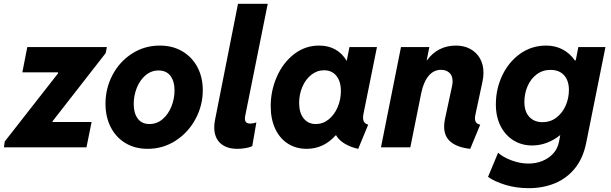

<svg xmlns="http://www.w3.org/2000/svg" viewBox="-40 -772 3201 1006"><path d="M-15.1 -30.8 264.2 -387.7V-393.1H77.1L103 -525.4H520L513.7 -493.7L235.4 -136.7V-132.8H439.9L413.1 0H-19.5Z M512.7 -228.5Q512.7 -309.1 549.6 -379.2Q586.4 -449.2 651.6 -491.2Q716.8 -533.2 797.4 -533.2Q864.3 -533.2 915.3 -503.2Q966.3 -473.1 994.4 -420.2Q1022.5 -367.2 1022.5 -299.3Q1022.5 -219.2 984.4 -148.4Q946.3 -77.6 880.1 -34.9Q814 7.8 733.4 7.8Q667 7.8 616.9 -22.5Q566.9 -52.7 539.8 -106.4Q512.7 -160.2 512.7 -228.5ZM874.5 -297.9Q874.5 -346.7 852.8 -374.8Q831.1 -402.8 791 -402.8Q752 -402.8 722.2 -377.2Q692.4 -351.6 676.5 -311Q660.6 -270.5 660.6 -227.5Q660.6 -178.7 681.9 -150.4Q703.1 -122.1 743.2 -122.1Q782.2 -122.1 812 -147.7Q841.8 -173.3 858.2 -214.1Q874.5 -254.9 874.5 -297.9Z M1082.5 -105Q1082.5 -124 1086.9 -145L1207 -752H1362.8L1244.6 -164.1Q1243.2 -156.7 1243.2 -150.9Q1243.2 -124.5 1271 -124.5Q1278.8 -124.5 1287.8 -126.2Q1296.9 -127.9 1303.2 -130.4L1281.7 -6.3Q1266.6 1 1244.6 4.4Q1222.7 7.8 1203.1 7.8Q1146.5 7.8 1114.5 -21.7Q1082.5 -51.3 1082.5 -105Z M1378.4 -215.8Q1378.4 -296.9 1410.6 -370.1Q1442.9 -443.4 1500.7 -488.3Q1558.6 -533.2 1631.8 -533.2Q1680.7 -533.2 1717 -512.7Q1753.4 -492.2 1775.4 -454.6H1776.9L1791 -525.4H1935.1L1864.7 -176.8Q1862.3 -163.1 1862.3 -154.8Q1862.3 -140.6 1868.7 -131.8Q1875 -123 1889.2 -118.7L1836.9 7.8Q1797.4 -0.5 1766.1 -19.3Q1734.9 -38.1 1721.2 -63H1718.8Q1655.8 7.8 1566.9 7.8Q1511.7 7.8 1469 -19Q1426.3 -45.9 1402.3 -96.7Q1378.4 -147.5 1378.4 -215.8ZM1746.1 -294.4Q1746.1 -345.7 1722.4 -374.8Q1698.7 -403.8 1658.2 -403.8Q1621.1 -403.8 1591.1 -380.1Q1561 -356.4 1544.2 -316.9Q1527.3 -277.3 1527.3 -232.9Q1527.3 -181.2 1551 -151.6Q1574.7 -122.1 1614.7 -122.1Q1651.9 -122.1 1681.9 -146.2Q1711.9 -170.4 1729 -210.2Q1746.1 -250 1746.1 -294.4Z M2287.1 -108.9Q2287.1 -127.4 2291.5 -148.4L2328.6 -321.3Q2331.5 -334.5 2331.5 -345.7Q2331.5 -376 2314.2 -391.1Q2296.9 -406.2 2270.5 -406.2Q2232.4 -406.2 2205.8 -374.5Q2179.2 -342.8 2167 -283.7L2109.9 0H1956.1L2061 -525.4H2209.5L2195.8 -456.5H2197.8Q2225.1 -494.6 2263.7 -513.9Q2302.2 -533.2 2348.6 -533.2Q2391.1 -533.2 2423.8 -515.6Q2456.5 -498 2474.9 -465.8Q2493.2 -433.6 2493.2 -390.1Q2493.2 -369.1 2487.8 -343.3L2451.7 -174.8Q2448.7 -161.6 2448.7 -151.9Q2448.7 -136.7 2455.6 -129.2Q2462.4 -121.6 2476.1 -118.7L2423.8 7.8Q2358.4 1 2322.8 -27.6Q2287.1 -56.2 2287.1 -108.9Z M2517.1 154.8 2569.8 28.3Q2595.7 51.8 2640.4 68.4Q2685.1 85 2729 85Q2767.6 85 2801.8 71.3Q2835.9 57.6 2858.9 32Q2881.8 6.3 2888.7 -28.3L2895.5 -64H2895Q2862.8 -38.1 2825.4 -23.9Q2788.1 -9.8 2748 -9.8Q2694.3 -9.8 2651.1 -36.1Q2607.9 -62.5 2583 -111.3Q2558.1 -160.2 2558.1 -225.1Q2558.1 -306.2 2591.8 -377Q2625.5 -447.8 2685.5 -490.5Q2745.6 -533.2 2821.8 -533.2Q2869.6 -533.2 2908.2 -512.7Q2946.8 -492.2 2971.7 -455.6H2976.6L2990.2 -525.4H3132.3L3031.2 -22.5Q3015.1 57.1 2972.4 109.9Q2929.7 162.6 2867.7 188.2Q2805.7 213.9 2730.5 213.9Q2664.1 213.9 2607.2 196.3Q2550.3 178.7 2517.1 154.8ZM2940.9 -300.8Q2940.9 -349.6 2915.5 -377.7Q2890.1 -405.8 2844.2 -405.8Q2803.2 -405.8 2772 -382.3Q2740.7 -358.9 2724.1 -320.1Q2707.5 -281.2 2707.5 -237.3Q2707.5 -188 2733.2 -159.9Q2758.8 -131.8 2803.2 -131.8Q2843.8 -131.8 2875.2 -155.8Q2906.7 -179.7 2923.8 -218.5Q2940.9 -257.3 2940.9 -300.8Z"/></svg>

Font: Reddit Sans Fudge ExBold Italic
Style: Regular
Weight: 800
Italic angle: -11.25°
Designer: Stephen Hutchings
Version: Version 1.013